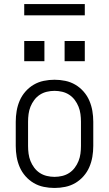

<svg xmlns="http://www.w3.org/2000/svg" viewBox="-20 -923 540 951"><path d="M250 8Q223 8 196.5 2.5Q170 -3 147 -16.5Q124 -30 106 -50.5Q88 -71 77.5 -95.5Q67 -120 62.5 -146.5Q58 -173 58 -200V-320Q58 -347 62.5 -373.5Q67 -400 77.5 -424.5Q88 -449 106 -469.5Q124 -490 147 -503.5Q170 -517 196.5 -522.5Q223 -528 250 -528Q277 -528 303.5 -522.5Q330 -517 353 -503.5Q376 -490 394 -469.5Q412 -449 422.5 -424.5Q433 -400 437.5 -373.5Q442 -347 442 -320V-200Q442 -173 437.5 -146.5Q433 -120 422.5 -95.5Q412 -71 394 -50.5Q376 -30 353 -16.5Q330 -3 303.5 2.5Q277 8 250 8ZM250 -47Q269 -47 288 -51.5Q307 -56 323 -66.5Q339 -77 350.5 -92.5Q362 -108 369 -125.5Q376 -143 378.5 -162Q381 -181 381 -200V-320Q381 -339 378.5 -358Q376 -377 369 -394.5Q362 -412 350.5 -427.5Q339 -443 323 -453.5Q307 -464 288 -468.5Q269 -473 250 -473Q231 -473 212 -468.5Q193 -464 177 -453.5Q161 -443 149.5 -427.5Q138 -412 131 -394.5Q124 -377 121.5 -358Q119 -339 119 -320V-200Q119 -181 121.5 -162Q124 -143 131 -125.5Q138 -108 149.5 -92.5Q161 -77 177 -66.5Q193 -56 212 -51.5Q231 -47 250 -47ZM400 -620H300V-720H400ZM100 -620V-720H200V-620ZM100 -847V-903H400V-847Z"/></svg>

Font: Iosevka SS04 Light
Style: Regular
Weight: 300
Monospace: yes
Designer: Belleve Invis
Foundry: Belleve Invis
Version: Version 19.0.0; ttfautohint (v1.8.4)